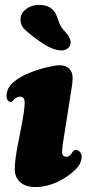

<svg xmlns="http://www.w3.org/2000/svg" viewBox="-20 -753 355 786"><path d="M140.1 -585.4Q95.7 -616.7 75.7 -638.2Q62.5 -655.8 64 -676.8Q65.9 -700.7 87.9 -716.8Q109.9 -732.9 140.6 -732.9Q185.5 -732.9 206.1 -700.7Q210.4 -694.3 218.3 -670.4Q226.1 -646.5 237.8 -633.3Q250.5 -618.7 255.9 -612.1Q261.2 -605.5 265.6 -595.5Q270 -585.4 269 -576.2Q268.1 -563.5 257.1 -554.9Q246.1 -546.4 231.4 -546.4Q194.8 -546.4 140.1 -585.4ZM64 -217.3Q81.1 -301.3 81.1 -333Q81.1 -352.5 69.8 -356Q61.5 -358.9 51.8 -355.5Q42.5 -351.6 36.6 -344.7Q28.3 -336.4 27.3 -335.9Q23.9 -334 18.6 -336.9Q6.8 -342.3 6.8 -360.4Q6.8 -392.1 34.7 -416.3Q62.5 -440.4 106.4 -457Q138.7 -469.7 173.1 -477.8Q207.5 -485.8 223.6 -485.8Q249.5 -485.8 263.4 -471.7Q277.3 -457.5 277.3 -434.1Q277.3 -424.3 275.9 -411.4Q274.4 -398.4 272 -384.3Q269.5 -370.1 263.7 -333Q257.8 -295.9 252 -257.8Q249.5 -241.2 244.4 -210.4Q239.3 -179.7 236.8 -161.4Q234.4 -143.1 234.4 -129.9Q234.4 -111.3 252.4 -111.3Q266.6 -111.3 277.3 -131.3Q283.2 -139.2 291 -139.2Q300.3 -139.2 307.4 -130.9Q314.5 -122.6 314.5 -112.8Q314.5 -89.4 298.3 -69.3Q282.2 -49.3 249.5 -27.3Q187.5 12.7 124.5 12.7Q84 12.7 62.3 -7.6Q40.5 -27.8 40.5 -60.1Q40.5 -78.6 43.5 -102.1Q46.4 -125.5 50.3 -146Q54.2 -166.5 64 -217.3Z"/></svg>

Font: Cooper* ExtraBold
Style: Italic
Weight: 800
Italic angle: -7°
Designer: Owen Earl
Foundry: indestructible type*
Version: Version 0.001